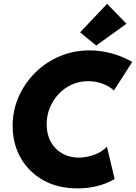

<svg xmlns="http://www.w3.org/2000/svg" viewBox="-20 -996 725 1023"><path d="M393.6 7.8Q288.1 7.8 210.4 -35.9Q132.8 -79.6 90.1 -155Q47.4 -230.5 47.4 -325.2Q47.4 -407.2 79.1 -479.7Q110.8 -552.2 167 -608.2Q223.1 -664.1 297.4 -695.8Q371.6 -727.5 457 -727.5Q516.6 -727.5 575.4 -711.4Q634.3 -695.3 684.6 -666L586.9 -513.7Q562 -537.1 525.6 -550.3Q489.3 -563.5 450.2 -563.5Q402.3 -563.5 361.8 -544.9Q321.3 -526.4 291.5 -494.1Q261.7 -461.9 245.1 -420.7Q228.5 -379.4 228.5 -334Q228.5 -280.8 250.5 -240.7Q272.5 -200.7 311.3 -178.5Q350.1 -156.2 399.4 -156.2Q439.9 -156.2 482.2 -171.4Q524.4 -186.5 549.8 -214.8L590.8 -42Q547.9 -17.1 497.8 -4.6Q447.8 7.8 393.6 7.8ZM492.7 -753.4 406.7 -823.7 550.8 -975.6 653.8 -869.6Z"/></svg>

Font: Reddit Sans Black
Style: Italic
Weight: 900
Italic angle: -11.25°
Designer: Stephen Hutchings
Version: Version 1.013